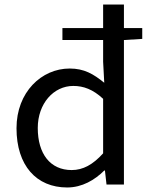

<svg xmlns="http://www.w3.org/2000/svg" viewBox="-20 -816 660 849"><path d="M297 -64C202 -64 147 -136 147 -250C147 -358 217 -436 304 -436C349 -436 391 -421 436 -379V-138C391 -88 347 -64 297 -64ZM256 -639H436V-543L441 -450C393 -489 352 -513 288 -513C164 -513 53 -409 53 -249C53 -84 141 13 277 13C343 13 399 -20 441 -62H444L451 0H528V-639L609 -644V-692H528V-796H436V-692H256Z"/></svg>

Font: ChiuKong Gothic CL
Style: Regular
Weight: 400
Designer: Ryoko NISHIZUKA 西塚涼子 (kana, bopomofo & ideographs); Paul D. Hunt (Latin, Greek & Cyrillic); Sandoll Communications 산돌커뮤니
Foundry: Adobe
Version: Version 1.300